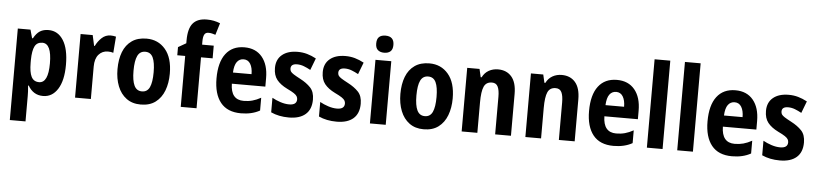

<svg xmlns="http://www.w3.org/2000/svg" viewBox="-52 -1085 6993 1645"><g transform="rotate(5 3444.0 -262.5)"><path d="M327 -557Q408 -557 454.5 -483.5Q501 -410 501 -273Q501 -138 454 -64Q407 10 328 10Q284 10 252 -10.5Q220 -31 199 -68H193Q196 -41 197 -18.5Q198 4 198 21V240H63V-547H172L192 -475H199Q223 -519 253 -538Q283 -557 327 -557ZM284 -444Q238 -444 218.5 -406.5Q199 -369 198 -288V-265Q198 -183 218 -144Q238 -105 284 -105Q363 -105 363 -273Q363 -444 284 -444Z M861 -557Q883 -557 907 -551L896 -411Q878 -418 850 -418Q801 -418 770 -382.5Q739 -347 739 -279V0H603V-547H707L727 -456H733Q752 -496 784.5 -526.5Q817 -557 861 -557Z M1394 -275Q1394 -194 1369.5 -129.5Q1345 -65 1295 -27.5Q1245 10 1168 10Q1095 10 1045 -27Q995 -64 969.5 -128.5Q944 -193 944 -275Q944 -360 968.5 -423Q993 -486 1043.5 -521.5Q1094 -557 1170 -557Q1270 -557 1332 -484Q1394 -411 1394 -275ZM1082 -273Q1082 -189 1102.5 -146Q1123 -103 1169 -103Q1215 -103 1235 -146Q1255 -189 1255 -275Q1255 -359 1235 -401.5Q1215 -444 1169 -444Q1123 -444 1102.5 -402Q1082 -360 1082 -273Z M1748 -438H1648V0H1512V-438H1444V-508L1512 -547V-571Q1512 -674 1551 -719.5Q1590 -765 1670 -765Q1703 -765 1730 -759.5Q1757 -754 1785 -743L1754 -641Q1739 -646 1724.5 -649.5Q1710 -653 1693 -653Q1669 -653 1658.5 -634Q1648 -615 1648 -575V-547H1748Z M2012 -556Q2110 -556 2164.5 -490Q2219 -424 2219 -309V-236H1931Q1933 -98 2044 -98Q2084 -98 2119 -107.5Q2154 -117 2192 -138V-28Q2124 10 2030 10Q1913 10 1854.5 -63Q1796 -136 1796 -270Q1796 -409 1852 -482.5Q1908 -556 2012 -556ZM2014 -453Q1978 -453 1956.5 -424Q1935 -395 1932 -332H2092Q2092 -387 2072 -420Q2052 -453 2014 -453Z M2635 -161Q2635 -77 2585 -33.5Q2535 10 2442 10Q2355 10 2288 -21V-146Q2320 -128 2359.5 -115Q2399 -102 2435 -102Q2500 -102 2500 -151Q2500 -164 2493.5 -176Q2487 -188 2467 -201.5Q2447 -215 2407 -234Q2348 -263 2317.5 -301.5Q2287 -340 2287 -403Q2287 -476 2336 -516.5Q2385 -557 2470 -557Q2513 -557 2551.5 -546Q2590 -535 2629 -514L2590 -412Q2561 -428 2532.5 -439Q2504 -450 2474 -450Q2420 -450 2420 -409Q2420 -395 2426.5 -384.5Q2433 -374 2452.5 -361.5Q2472 -349 2510 -329Q2566 -300 2600.5 -263.5Q2635 -227 2635 -161Z M3046 -161Q3046 -77 2996 -33.5Q2946 10 2853 10Q2766 10 2699 -21V-146Q2731 -128 2770.5 -115Q2810 -102 2846 -102Q2911 -102 2911 -151Q2911 -164 2904.5 -176Q2898 -188 2878 -201.5Q2858 -215 2818 -234Q2759 -263 2728.5 -301.5Q2698 -340 2698 -403Q2698 -476 2747 -516.5Q2796 -557 2881 -557Q2924 -557 2962.5 -546Q3001 -535 3040 -514L3001 -412Q2972 -428 2943.5 -439Q2915 -450 2885 -450Q2831 -450 2831 -409Q2831 -395 2837.5 -384.5Q2844 -374 2863.5 -361.5Q2883 -349 2921 -329Q2977 -300 3011.5 -263.5Q3046 -227 3046 -161Z M3207 -761Q3281 -761 3281 -687Q3281 -649 3261.5 -631.5Q3242 -614 3207 -614Q3173 -614 3153 -631.5Q3133 -649 3133 -687Q3133 -726 3152 -743.5Q3171 -761 3207 -761ZM3275 -547V0H3139V-547Z M3827 -275Q3827 -194 3802.5 -129.5Q3778 -65 3728 -27.5Q3678 10 3601 10Q3528 10 3478 -27Q3428 -64 3402.5 -128.5Q3377 -193 3377 -275Q3377 -360 3401.5 -423Q3426 -486 3476.5 -521.5Q3527 -557 3603 -557Q3703 -557 3765 -484Q3827 -411 3827 -275ZM3515 -273Q3515 -189 3535.5 -146Q3556 -103 3602 -103Q3648 -103 3668 -146Q3688 -189 3688 -275Q3688 -359 3668 -401.5Q3648 -444 3602 -444Q3556 -444 3535.5 -402Q3515 -360 3515 -273Z M4193 -557Q4267 -557 4309.5 -507.5Q4352 -458 4352 -360V0H4216V-323Q4216 -380 4201.5 -410Q4187 -440 4151 -440Q4101 -440 4082 -398Q4063 -356 4063 -261V0H3928V-547H4034L4050 -477H4058Q4078 -517 4113.5 -537Q4149 -557 4193 -557Z M4741 -557Q4815 -557 4857.5 -507.5Q4900 -458 4900 -360V0H4764V-323Q4764 -380 4749.5 -410Q4735 -440 4699 -440Q4649 -440 4630 -398Q4611 -356 4611 -261V0H4476V-547H4582L4598 -477H4606Q4626 -517 4661.5 -537Q4697 -557 4741 -557Z M5216 -556Q5314 -556 5368.5 -490Q5423 -424 5423 -309V-236H5135Q5137 -98 5248 -98Q5288 -98 5323 -107.5Q5358 -117 5396 -138V-28Q5328 10 5234 10Q5117 10 5058.5 -63Q5000 -136 5000 -270Q5000 -409 5056 -482.5Q5112 -556 5216 -556ZM5218 -453Q5182 -453 5160.5 -424Q5139 -395 5136 -332H5296Q5296 -387 5276 -420Q5256 -453 5218 -453Z M5656 0H5521V-760H5656Z M5917 0H5782V-760H5917Z M6235 -556Q6333 -556 6387.5 -490Q6442 -424 6442 -309V-236H6154Q6156 -98 6267 -98Q6307 -98 6342 -107.5Q6377 -117 6415 -138V-28Q6347 10 6253 10Q6136 10 6077.5 -63Q6019 -136 6019 -270Q6019 -409 6075 -482.5Q6131 -556 6235 -556ZM6237 -453Q6201 -453 6179.5 -424Q6158 -395 6155 -332H6315Q6315 -387 6295 -420Q6275 -453 6237 -453Z M6858 -161Q6858 -77 6808 -33.5Q6758 10 6665 10Q6578 10 6511 -21V-146Q6543 -128 6582.5 -115Q6622 -102 6658 -102Q6723 -102 6723 -151Q6723 -164 6716.5 -176Q6710 -188 6690 -201.5Q6670 -215 6630 -234Q6571 -263 6540.5 -301.5Q6510 -340 6510 -403Q6510 -476 6559 -516.5Q6608 -557 6693 -557Q6736 -557 6774.5 -546Q6813 -535 6852 -514L6813 -412Q6784 -428 6755.5 -439Q6727 -450 6697 -450Q6643 -450 6643 -409Q6643 -395 6649.5 -384.5Q6656 -374 6675.5 -361.5Q6695 -349 6733 -329Q6789 -300 6823.5 -263.5Q6858 -227 6858 -161Z"/></g></svg>

Font: Noto Sans Arabic Cond
Style: Bold
Weight: 700
Width: 3
Designer: Monotype Design Team, Nadine Chahine, Nizar Qandah and Khaled Hosny
Foundry: Monotype Imaging Inc.
Version: Version 2.012; ttfautohint (v1.8.4.7-5d5b)